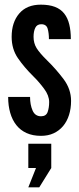

<svg xmlns="http://www.w3.org/2000/svg" viewBox="-20 -575 340 824"><path d="M156 8Q120.5 8 94 -4Q67.5 -16 50 -38.2Q32.5 -60.5 23.8 -91Q15 -121.5 15 -159H109Q109 -125.5 119.8 -100.8Q130.5 -76 156 -76Q178 -76 184.5 -94.5Q191 -113 191 -137Q191 -165 169.2 -194.2Q147.5 -223.5 124 -246.5Q83.5 -286.5 56.8 -325.5Q30 -364.5 30 -417Q30 -479 62.5 -517Q95 -555 155 -555Q191 -555 215.8 -545.5Q240.5 -536 255.5 -517Q270.5 -498 277.2 -470.5Q284 -443 284 -407H190Q190 -433 184.5 -452Q179 -471 157 -471Q139 -471 131.5 -455.8Q124 -440.5 124 -417Q124 -389.5 137.2 -368.2Q150.5 -347 181.5 -316.5Q220.5 -278.5 252.8 -235.5Q285 -192.5 285 -142Q285 -109 276.2 -81.5Q267.5 -54 250.8 -34Q234 -14 210.2 -3Q186.5 8 156 8ZM101.5 229 134.5 146H101.5V42H200V146L148.5 229Z"/></svg>

Font: League Gothic
Style: Regular
Weight: 400
Designer: The League of Moveable Type
Version: Version 2.001